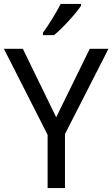

<svg xmlns="http://www.w3.org/2000/svg" viewBox="-20 -964 576 984"><path d="M440 -714H536L313 -277V0H224V-273L0 -714H97L268 -363ZM395 -934Q375 -904 332 -857Q289 -810 257 -784H200V-796Q222 -826 248.5 -869Q275 -912 291 -944H395Z"/></svg>

Font: Noto Sans Display
Style: Regular
Weight: 400
Designer: Monotype Design team
Foundry: Monotype Imaging Inc.
Version: Version 1.000